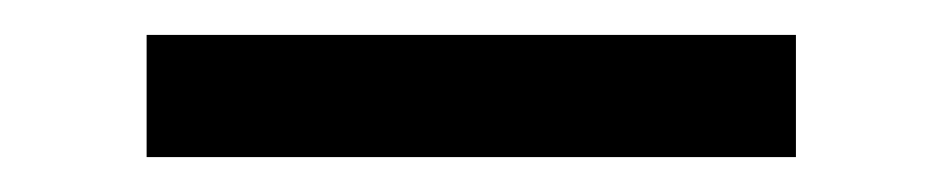

<svg xmlns="http://www.w3.org/2000/svg" viewBox="-20 -20 540 110"><path d="M64 70V0H436V70Z"/></svg>

Font: Iosevka Curly
Style: Regular
Weight: 400
Monospace: yes
Designer: Belleve Invis
Foundry: Belleve Invis
Version: Version 22.1.2; ttfautohint (v1.8.4)